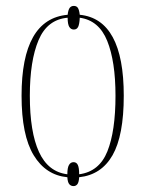

<svg xmlns="http://www.w3.org/2000/svg" viewBox="-20 -591 492 650"><path d="M229 39Q220 39 214.5 32.5Q209 26 208 9Q135 2 94 -65.5Q53 -133 53 -267Q53 -527 209 -541Q211 -558 216 -564.5Q221 -571 230 -571Q239 -571 243.5 -564.5Q248 -558 250 -541Q399 -526 399 -267Q399 -132 361 -65.5Q323 1 248 9Q247 26 242 32.5Q237 39 229 39ZM208 -1Q208 -23 213.5 -32.5Q219 -42 229 -42Q239 -42 243.5 -32.5Q248 -23 248 -1Q316 -10 343.5 -78.5Q371 -147 371 -267Q371 -383 343 -452.5Q315 -522 250 -531Q249 -509 244.5 -500Q240 -491 230 -491Q220 -491 214.5 -500Q209 -509 209 -531Q140 -525 110.5 -455Q81 -385 81 -267Q81 -144 112 -76.5Q143 -9 208 -1Z"/></svg>

Font: Noto Serif Display Condensed Thin
Style: Regular
Weight: 100
Width: 3
Designer: Monotype Design Team
Foundry: Monotype Imaging Inc.
Version: Version 2.009